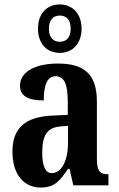

<svg xmlns="http://www.w3.org/2000/svg" viewBox="-20 -834 534 864"><path d="M249 -596C303 -596 347 -634 347 -705C347 -776 303 -814 249 -814C194 -814 151 -776 151 -705C151 -634 194 -596 249 -596ZM249 -646C223 -646 200 -662 200 -705C200 -748 223 -764 249 -764C276 -764 298 -748 298 -705C298 -662 276 -646 249 -646ZM163 10C225 10 249 -19 286 -74H293L310 0H468V-50H465C428 -50 416 -66 416 -121V-377C416 -502 357 -548 241 -548C145 -548 70 -515 70 -448C70 -403 105 -382 177 -382C177 -450 192 -491 230 -491C272 -491 285 -449 285 -374V-317L218 -314C96 -309 36 -260 36 -152C36 -42 93 10 163 10ZM213 -55C183 -55 170 -90 170 -147C170 -222 190 -260 252 -265L286 -268V-191C286 -111 257 -55 213 -55Z"/></svg>

Font: Noto Serif Sinhala ExtraCondensed
Style: Bold
Weight: 700
Width: 2
Designer: Jelle Bosma - Monotype Design Team
Foundry: Monotype Imaging Inc.
Version: Version 2.007